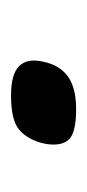

<svg xmlns="http://www.w3.org/2000/svg" viewBox="75 -466 158 348"><g transform="rotate(90 154.0 -292.0)"><path d="M240 -292Q233 -263 215.5 -248Q198 -233 153 -233Q114 -233 99.5 -248Q85 -263 92 -292Q98 -321 118.5 -336Q139 -351 178 -351Q223 -351 234.5 -336Q246 -321 240 -292Z"/></g></svg>

Font: Glory ExtraBold
Style: Italic
Weight: 800
Italic angle: -12°
Version: Version 1.011